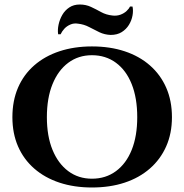

<svg xmlns="http://www.w3.org/2000/svg" viewBox="-20 -819 817 852"><path d="M388 -613Q468 -613 533 -591.5Q598 -570 645 -529Q692 -488 717.5 -430Q743 -372 743 -299Q743 -227 717.5 -169.5Q692 -112 645 -71Q598 -30 533 -8.5Q468 13 388 13Q309 13 244 -8.5Q179 -30 132 -71Q85 -112 60 -169.5Q35 -227 35 -299Q35 -372 60 -430Q85 -488 132 -529Q179 -570 244 -591.5Q309 -613 388 -613ZM388 -26Q449 -26 494.5 -59.5Q540 -93 564.5 -154Q589 -215 589 -299Q589 -384 564.5 -445.5Q540 -507 494.5 -540.5Q449 -574 388 -574Q328 -574 283 -540.5Q238 -507 213 -445.5Q188 -384 188 -299Q188 -215 213 -154Q238 -93 283 -59.5Q328 -26 388 -26ZM238 -667H249Q255 -680 265.5 -691.5Q276 -703 292 -710Q308 -717 326 -714Q353 -711 375.5 -699Q398 -687 421 -676Q444 -665 471 -664Q500 -664 520 -676.5Q540 -689 552 -708.5Q564 -728 568 -750Q572 -772 568 -790H557Q553 -781 542 -770.5Q531 -760 515 -754Q499 -748 480 -750Q451 -753 428.5 -765.5Q406 -778 383.5 -788.5Q361 -799 334 -799Q307 -799 287.5 -786Q268 -773 256.5 -753Q245 -733 240 -710Q235 -687 238 -667Z"/></svg>

Font: Cinzel
Style: Bold
Weight: 700
Designer: Natanael Gama
Version: Version 2.000